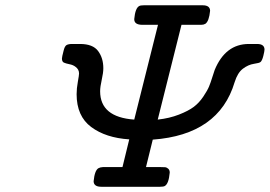

<svg xmlns="http://www.w3.org/2000/svg" viewBox="-20 -714 1031 734"><path d="M216.8 -490.2Q216.8 -496.1 223.1 -520Q227.1 -537.1 234.1 -541.5Q241.2 -545.9 255.9 -545.9H286.1Q335 -545.9 355 -519Q375 -492.2 375 -453.1Q375 -436 368.9 -408.9Q362.8 -381.8 362.8 -365.2Q362.8 -266.1 493.2 -256.8L584 -619.1H524.9Q492.7 -619.1 493.2 -641.1Q497.1 -683.1 512.2 -690.9Q517.1 -693.8 529.8 -693.8H754.9Q782.7 -693.8 783.2 -672.9Q779.3 -632.8 765.1 -623Q758.3 -619.1 749 -619.1H673.8L583 -256.8Q627.9 -261.7 664.1 -275.9Q700.2 -290 720.7 -305.4Q741.2 -320.8 757.1 -344.5Q772.9 -368.2 779.1 -383.1Q785.2 -397.9 792 -419.9Q798.8 -441.9 800.8 -446.8Q841.8 -545.9 931.2 -545.9H962.9Q990.7 -545.9 991.2 -524.9Q991.2 -518.1 986.6 -500Q981.9 -481.9 976.1 -477.1Q972.2 -473.1 950.7 -470Q929.2 -466.8 908.7 -451.4Q888.2 -436 877 -399.9Q816.9 -198.7 564 -180.2L538.1 -75.2H595.2Q606.4 -75.2 611.8 -74.7Q617.2 -74.2 623 -69.1Q628.9 -64 628.9 -54.2Q625 -11.2 609.9 -2.9Q605 0 591.8 0H367.2Q338.4 0 337.9 -21Q341.8 -62 356 -70.8Q362.8 -74.7 373 -75.2H448.2L474.1 -181.2Q384.3 -187 328.6 -228.5Q272.9 -270 272.9 -354Q272.9 -376 277.6 -401.4Q282.2 -426.8 282.2 -433.1Q282.2 -449.2 268.1 -459Q259.3 -465.8 245.6 -468.5Q231.9 -471.2 224.4 -474.6Q216.8 -478 216.8 -490.2Z"/></svg>

Font: CMU Concrete
Style: BoldItalic
Weight: 700
Italic angle: -14.04°
Version: Version 0.7.0